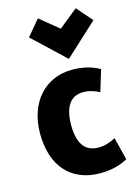

<svg xmlns="http://www.w3.org/2000/svg" viewBox="-131 -934 730 1025"><g transform="rotate(-15 234.0 -421.5)"><path d="M184 -864 288 -779 393 -864 468 -778 288 -612 112 -778ZM445 -16C413 4 360 21 293 21C129 21 36 -90 36 -266C36 -440 141 -552 289 -552C352 -552 402 -537 440 -515C438 -510 406 -402 404 -397C379 -410 350 -421 315 -421C243 -421 208 -365 208 -267C208 -170 242 -114 319 -114C352 -114 384 -124 414 -140Z"/></g></svg>

Font: Repo ExtraBold
Style: Bold
Weight: 700
Designer: Stefan Peev
Foundry: Context Ltd
Version: Version 1.502